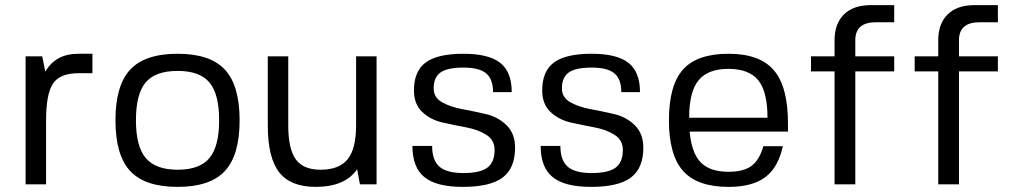

<svg xmlns="http://www.w3.org/2000/svg" viewBox="-20 -720 3958 750"><path d="M286 -434Q214 -434 187 -393.5Q160 -353 160 -250V0H80V-500H145L157 -440Q197 -510 286 -510H341V-434Z M674 -510Q801 -510 858.5 -448Q916 -386 916 -250Q916 -114 858.5 -52Q801 10 674 10Q546 10 488.5 -52Q431 -114 431 -250Q431 -386 488.5 -448Q546 -510 674 -510ZM511 -250Q511 -148 549.5 -102.5Q588 -57 674 -57Q760 -57 798 -102.5Q836 -148 836 -250Q836 -353 798 -398Q760 -443 674 -443Q587 -443 549 -398Q511 -353 511 -250Z M1375 -59Q1328 10 1213 10Q1115 10 1070.5 -47Q1026 -104 1026 -230V-500H1106V-230Q1106 -138 1135.5 -97.5Q1165 -57 1232 -57Q1305 -57 1338 -98Q1371 -139 1371 -230V-500H1451V0H1386Z M1674 -375Q1674 -339 1707 -320.5Q1740 -302 1786.5 -293.5Q1833 -285 1879.5 -274Q1926 -263 1959 -230.5Q1992 -198 1992 -143Q1992 -63 1943.5 -26.5Q1895 10 1788 10Q1685 10 1638 -28Q1591 -66 1591 -150H1668Q1668 -94 1696.5 -69Q1725 -44 1790 -44Q1855 -44 1883.5 -65Q1912 -86 1912 -134Q1912 -173 1879.5 -193.5Q1847 -214 1801 -222.5Q1755 -231 1708.5 -241.5Q1662 -252 1629.5 -282.5Q1597 -313 1597 -367Q1597 -442 1643 -476Q1689 -510 1790 -510Q1889 -510 1934 -474.5Q1979 -439 1979 -360H1906Q1906 -411 1879 -433.5Q1852 -456 1790 -456Q1728 -456 1701 -437Q1674 -418 1674 -375Z M2175 -375Q2175 -339 2208 -320.5Q2241 -302 2287.5 -293.5Q2334 -285 2380.5 -274Q2427 -263 2460 -230.5Q2493 -198 2493 -143Q2493 -63 2444.5 -26.5Q2396 10 2289 10Q2186 10 2139 -28Q2092 -66 2092 -150H2169Q2169 -94 2197.5 -69Q2226 -44 2291 -44Q2356 -44 2384.5 -65Q2413 -86 2413 -134Q2413 -173 2380.5 -193.5Q2348 -214 2302 -222.5Q2256 -231 2209.5 -241.5Q2163 -252 2130.5 -282.5Q2098 -313 2098 -367Q2098 -442 2144 -476Q2190 -510 2291 -510Q2390 -510 2435 -474.5Q2480 -439 2480 -360H2407Q2407 -411 2380 -433.5Q2353 -456 2291 -456Q2229 -456 2202 -437Q2175 -418 2175 -375Z M2674 -206Q2681 -124 2716.5 -86.5Q2752 -49 2826 -49Q2884 -49 2915 -71.5Q2946 -94 2962 -149H3038Q3020 -66 2969.5 -28Q2919 10 2826 10Q2704 10 2648.5 -52Q2593 -114 2593 -250Q2593 -387 2648 -448.5Q2703 -510 2826 -510Q2948 -510 3003 -445.5Q3058 -381 3058 -239V-206ZM2978 -260Q2978 -362 2942 -406.5Q2906 -451 2825 -451Q2745 -451 2708.5 -406Q2672 -361 2672 -260Z M3401 -633Q3321 -633 3321 -563V-500H3473V-441H3321V0H3240V-441H3148V-500H3240V-563Q3240 -627 3276.5 -663.5Q3313 -700 3382 -700H3473V-633Z M3806 -633Q3726 -633 3726 -563V-500H3878V-441H3726V0H3645V-441H3553V-500H3645V-563Q3645 -627 3681.5 -663.5Q3718 -700 3787 -700H3878V-633Z"/></svg>

Font: Fivo Sans
Style: Regular
Weight: 400
Designer: Alexander Slobzheninov
Foundry: Alexander Slobzheninov
Version: 1.0